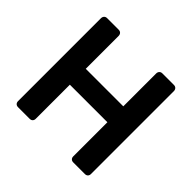

<svg xmlns="http://www.w3.org/2000/svg" viewBox="-169 -884 1067 1067"><g transform="rotate(45 364.5 -350.0)"><path d="M102 0Q91 0 84.5 -6.5Q78 -13 78 -24V-675Q78 -686 84.5 -693Q91 -700 102 -700H193Q204 -700 210.5 -693Q217 -686 217 -675V-417H512V-675Q512 -686 518.5 -693Q525 -700 536 -700H627Q638 -700 644.5 -693Q651 -686 651 -675V-24Q651 -13 644.5 -6.5Q638 0 627 0H536Q525 0 518.5 -6.5Q512 -13 512 -24V-292H217V-24Q217 -13 210.5 -6.5Q204 0 193 0Z"/></g></svg>

Font: Fz Rubik Med
Style: Regular
Weight: 500
Designer: Hubert and Fischer
Foundry: Hubert and Fischer
Version: Vit hóa bi FontZin.com